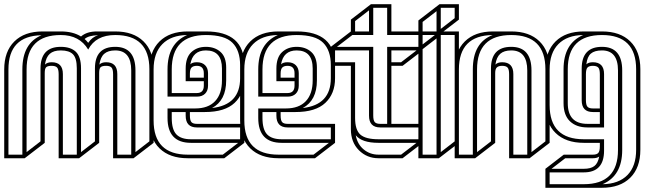

<svg xmlns="http://www.w3.org/2000/svg" viewBox="-20 -750 3055 910"><path d="M0 0V-421Q0 -506 48 -553.5Q96 -601 182 -601H268Q326 -601 364 -577Q391 -601 440 -601H526Q612 -601 660 -554Q708 -507 708 -422V-73L613 0H516V-398Q516 -422 508.5 -430Q501 -438 483 -438Q465 -438 457.5 -432Q450 -426 450 -404V-73L355 0H258V-398Q258 -422 250.5 -430Q243 -438 225 -438Q207 -438 199.5 -432Q192 -426 192 -404V-73L97 0ZM622 -416V-29L688 -80V-422Q688 -584 526 -584Q434 -584 398 -515Q357 -584 268 -584Q106 -584 106 -421V-29L172 -80V-425Q172 -528 268 -528Q315 -528 339.5 -504.5Q364 -481 364 -426V-29L430 -80V-426Q430 -528 526 -528Q622 -528 622 -416ZM20 -421V-17H86V-421Q86 -545 177 -583Q20 -580 20 -421ZM445 -583Q399 -582 381 -565Q388 -560 398 -547Q417 -575 445 -583ZM278 -399V-17H344V-426Q344 -474 326 -492.5Q308 -511 268 -511Q234 -511 216 -495Q198 -479 193 -444Q204 -455 225 -455Q278 -455 278 -399ZM536 -399V-17H602V-416Q602 -511 526 -511Q492 -511 474 -495Q456 -479 451 -444Q462 -455 483 -455Q536 -455 536 -399Z M870 0Q784 0 736 -47Q688 -94 688 -179V-421Q688 -506 736 -553.5Q784 -601 870 -601H955H956Q1138 -601 1138 -441V-379Q1138 -306 1092 -262.5Q1046 -219 951 -219H916H905H880V-203Q880 -179 887.5 -171Q895 -163 913 -163H1138V-73L1043 0ZM880 -401V-382H946V-403Q946 -438 913 -438Q896 -438 888 -430Q880 -422 880 -401ZM913 -146Q860 -146 860 -202V-219H794V-191Q794 -136 816 -113Q838 -90 885 -90H1118V-146ZM860 -365V-425Q860 -478 887 -503Q914 -528 956 -528Q998 -528 1025 -504Q1052 -480 1052 -430V-369Q1052 -274 985 -238Q1118 -253 1118 -379V-441Q1118 -511 1081.5 -547.5Q1045 -584 956 -584Q794 -584 794 -421V-309H913Q946 -309 946 -344V-365ZM885 -73Q774 -73 774 -191V-236H905Q967 -236 999.5 -270.5Q1032 -305 1032 -369V-425Q1032 -511 956 -511Q893 -511 882 -445Q891 -455 913 -455Q938 -455 952 -441Q966 -427 966 -403V-344Q966 -320 952 -306Q938 -292 913 -292H774V-421Q774 -544 867 -584Q791 -583 749.5 -541Q708 -499 708 -421V-179Q708 -17 870 -17H1036L1109 -73Z M1300 0Q1214 0 1166 -47Q1118 -94 1118 -179V-421Q1118 -506 1166 -553.5Q1214 -601 1300 -601H1385H1386Q1568 -601 1568 -441V-379Q1568 -306 1522 -262.5Q1476 -219 1381 -219H1346H1335H1310V-203Q1310 -179 1317.5 -171Q1325 -163 1343 -163H1568V-73L1473 0ZM1310 -401V-382H1376V-403Q1376 -438 1343 -438Q1326 -438 1318 -430Q1310 -422 1310 -401ZM1343 -146Q1290 -146 1290 -202V-219H1224V-191Q1224 -136 1246 -113Q1268 -90 1315 -90H1548V-146ZM1290 -365V-425Q1290 -478 1317 -503Q1344 -528 1386 -528Q1428 -528 1455 -504Q1482 -480 1482 -430V-369Q1482 -274 1415 -238Q1548 -253 1548 -379V-441Q1548 -511 1511.5 -547.5Q1475 -584 1386 -584Q1224 -584 1224 -421V-309H1343Q1376 -309 1376 -344V-365ZM1315 -73Q1204 -73 1204 -191V-236H1335Q1397 -236 1429.5 -270.5Q1462 -305 1462 -369V-425Q1462 -511 1386 -511Q1323 -511 1312 -445Q1321 -455 1343 -455Q1368 -455 1382 -441Q1396 -427 1396 -403V-344Q1396 -320 1382 -306Q1368 -292 1343 -292H1204V-421Q1204 -544 1297 -584Q1221 -583 1179.5 -541Q1138 -499 1138 -421V-179Q1138 -17 1300 -17H1466L1539 -73Z M1815 -584V-713H1749V-584H1650L1577 -528H1749V-203Q1749 -179 1756.5 -171Q1764 -163 1782 -163H1815V-528H1963V-584ZM1663 -650V-601H1729V-701ZM1835 -455H1881L1954 -511H1835ZM1782 -146Q1729 -146 1729 -202V-511H1568V-455H1663V-191Q1663 -134 1688 -112Q1713 -90 1774 -90H1963V-146ZM1774 -73Q1695 -73 1666 -109Q1674 -66 1704 -41.5Q1734 -17 1774 -17H1881L1954 -73ZM1774 0Q1719 0 1681 -38Q1643 -76 1643 -138V-438H1548V-528L1643 -601V-657L1738 -730H1835V-601H1983V-511L1888 -438H1835V-163H1983V-73L1888 0Z M1963 0V-524L2041 -584H1963V-653L2063 -730H2155V-657L2082 -601H2155V-73L2060 0ZM2135 -664V-713H2069V-613ZM1983 -646V-601H2049V-697ZM2135 -80V-584H2069V-29ZM1983 -517V-17H2049V-568Z M2135 0V-421Q2135 -506 2183 -553.5Q2231 -601 2317 -601H2403Q2489 -601 2537 -554Q2585 -507 2585 -422V-73L2490 0H2393V-398Q2393 -422 2385.5 -430Q2378 -438 2360 -438Q2343 -438 2335 -430.5Q2327 -423 2327 -404V-73L2232 0ZM2155 -421V-17H2221V-421Q2221 -548 2315 -584Q2155 -582 2155 -421ZM2499 -416V-29L2565 -80V-422Q2565 -584 2403 -584Q2241 -584 2241 -421V-29L2307 -80V-425Q2307 -528 2403 -528Q2499 -528 2499 -416ZM2413 -399V-17H2479V-416Q2479 -511 2403 -511Q2369 -511 2351 -495Q2333 -479 2328 -444Q2339 -455 2360 -455Q2413 -455 2413 -399Z M2671 -422V-261Q2671 -163 2764 -163H2823V-219H2790Q2737 -219 2737 -275V-425Q2737 -528 2833 -528Q2929 -528 2929 -416V-39Q2929 83 2836 123Q2912 122 2953.5 80Q2995 38 2995 -40V-422Q2995 -584 2833 -584Q2671 -584 2671 -422ZM2790 -236H2823V-398Q2823 -422 2815.5 -430Q2808 -438 2790 -438Q2772 -438 2764.5 -430Q2757 -422 2757 -398V-276Q2757 -252 2764.5 -244Q2772 -236 2790 -236ZM2790 0H2659L2594 50H2747Q2780 50 2797 37Q2814 24 2820 -8Q2809 0 2790 0ZM2565 140V50L2652 -17H2790Q2808 -17 2815.5 -25Q2823 -33 2823 -57V-73H2747Q2661 -73 2613 -120Q2565 -167 2565 -252V-421Q2565 -506 2613 -553.5Q2661 -601 2747 -601H2833Q2919 -601 2967 -554Q3015 -507 3015 -422V-40Q3015 45 2967 92.5Q2919 140 2833 140ZM2764 -146Q2712 -146 2681.5 -175Q2651 -204 2651 -261V-422Q2651 -544 2744 -584Q2668 -583 2626.5 -541Q2585 -499 2585 -421V-252Q2585 -90 2747 -90H2843V-36Q2843 67 2747 67H2585V123H2747Q2909 123 2909 -39V-416Q2909 -511 2833 -511Q2798 -511 2780.5 -496Q2763 -481 2759 -445Q2769 -455 2790 -455Q2843 -455 2843 -399V-146Z"/></svg>

Font: Imposible
Style: Regular
Weight: 400
Designer: Rodrigo Fuenzalida
Foundry: fragTYPE
Version: Version 1.000